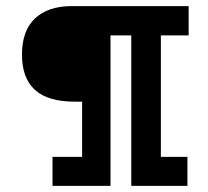

<svg xmlns="http://www.w3.org/2000/svg" viewBox="-20 -609 680 629"><path d="M224 -276Q137 -276 94.5 -314.5Q52 -353 52 -430Q52 -509 95 -549Q138 -589 215 -589H598V-493H507V-95H594V0H410V-493H342V0H152V-95H249V-276Z"/></svg>

Font: Podkova
Style: Bold
Weight: 700
Designer: Ilya Yudin
Foundry: Cyreal (www.cyreal.org)
Version: Version 2.102; ttfautohint (v1.8.1.43-b0c9)